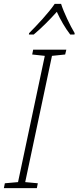

<svg xmlns="http://www.w3.org/2000/svg" viewBox="-39 -970 405 990"><path d="M111 -799 110 -792H135C176 -826 220 -871 254 -909C272 -869 298 -824 323 -792H345L346 -799C323 -837 289 -908 276 -950H243C213 -905 151 -839 111 -799ZM-19 0H151L156 -25L91 -31L229 -682L297 -689L303 -714H132L127 -689L192 -682L54 -31L-14 -25Z"/></svg>

Font: Noto Sans SemiCondensed ExtraLight
Style: Italic
Weight: 200
Width: 4
Italic angle: -12°
Designer: Monotype Design Team
Foundry: Monotype Imaging Inc.
Version: Version 2.013